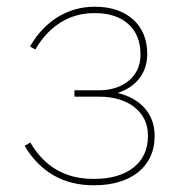

<svg xmlns="http://www.w3.org/2000/svg" viewBox="-20 -545 521 570"><path d="M257 5H261C369 5 439 -51 439 -139V-143C439 -207 397 -253 329 -269C383 -286 417 -328 417 -383V-387C417 -471 356 -525 263 -525H260C181 -525 112 -482 69 -407L85 -398C125 -468 187 -506 258 -506H264C346 -506 397 -459 397 -386V-380C397 -320 347 -277 275 -277H201V-258H276C361 -258 419 -212 419 -145V-139C419 -62 358 -14 261 -14H255C174 -14 111 -51 70 -122L53 -112C99 -35 168 5 257 5Z"/></svg>

Font: Fixel Text Thin
Style: Regular
Weight: 100
Width: 4
Designer: AlfaBravo + MacPaw
Foundry: Kyrylo Tkachov, Marchela Mozhyna, Serhii Makarenko, Maria Weinstein, Zakhar Kryvoshyya
Version: Version 1.211